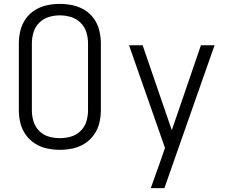

<svg xmlns="http://www.w3.org/2000/svg" viewBox="-20 -763 1192 988"><path d="M288 8Q321 8 354 1Q387 -6 415.5 -24Q444 -42 463.5 -69.5Q483 -97 491 -129.5Q499 -162 499 -195V-540Q499 -573 491 -606Q483 -639 463.5 -666.5Q444 -694 415.5 -711.5Q387 -729 354 -736Q321 -743 288 -743Q255 -743 222 -736Q189 -729 160.5 -711.5Q132 -694 112.5 -666.5Q93 -639 85 -606Q77 -573 77 -540V-195Q77 -162 85 -129.5Q93 -97 112.5 -69.5Q132 -42 160.5 -24Q189 -6 222 1Q255 8 288 8ZM756 205H826L1084 -530H1014L864 -93L714 -530H644L829 -2L800 82Q789 112 778 143Q767 174 756 205ZM288 -52Q259 -52 231 -60Q203 -68 182 -89Q161 -110 152.5 -138Q144 -166 144 -195V-540Q144 -569 152.5 -597Q161 -625 182 -646Q203 -667 231 -675.5Q259 -684 288 -684Q317 -684 345 -675.5Q373 -667 394.5 -646Q416 -625 424.5 -597Q433 -569 433 -540V-195Q433 -166 424.5 -138Q416 -110 394.5 -89Q373 -68 345 -60Q317 -52 288 -52Z"/></svg>

Font: Iosevka Sparkle Light
Style: Regular
Weight: 300
Designer: Belleve Invis
Foundry: Belleve Invis
Version: Version 4.5.0; ttfautohint (v1.8.3)